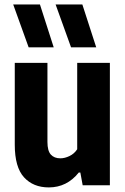

<svg xmlns="http://www.w3.org/2000/svg" viewBox="-20 -828 560 858"><path d="M46 -181.5V-547H192V-193.5Q192 -154 207.2 -137.2Q222.5 -120.5 249.5 -120.5Q269.5 -120.5 290.8 -130.8Q312 -141 325 -161V-547H471V0H349.5L339 -57H332Q279 9.5 198 9.5Q128.5 9.5 87.2 -35.8Q46 -81 46 -181.5ZM108 -616.5 39 -808H158.5L220 -616.5ZM297.5 -616.5 228.5 -808H348L410 -616.5Z"/></svg>

Font: Encode Sans Condensed
Style: Bold
Weight: 700
Width: 3
Designer: Multiple Designers
Foundry: Impallari Type
Version: Version 2.000